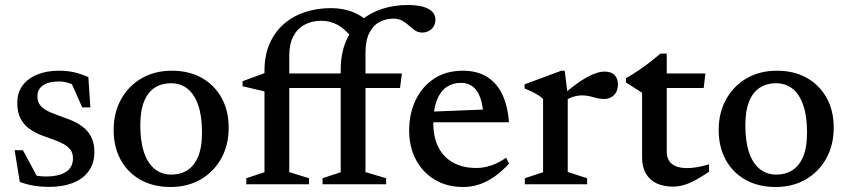

<svg xmlns="http://www.w3.org/2000/svg" viewBox="-20 -736 3388 767"><path d="M214 -453.5Q247 -453.5 273.8 -447.8Q300.5 -442 333 -428L341 -307H308.5L254.5 -428.5L297.5 -384Q276 -397.5 256 -404Q236 -410.5 215 -410.5Q174 -410.5 151.8 -395Q129.5 -379.5 129.5 -351.5Q129.5 -327.5 142.5 -313Q155.5 -298.5 179.8 -288Q204 -277.5 236 -266.5Q260 -258.5 281.8 -247.5Q303.5 -236.5 320.5 -220.8Q337.5 -205 347.2 -182.8Q357 -160.5 357 -129Q357 -83.5 334.2 -52.2Q311.5 -21 271 -5.2Q230.5 10.5 177 10.5Q143.5 10.5 113.8 5.5Q84 0.5 59 -9.5L38.5 -136H71.5L140.5 -8L76 -50Q94.5 -42 109.2 -38Q124 -34 137.5 -32.5Q151 -31 164 -31Q215 -31 243.2 -49.2Q271.5 -67.5 271.5 -103.5Q271.5 -124 261.8 -137.2Q252 -150.5 235 -160Q218 -169.5 196.5 -177.2Q175 -185 151.5 -193.5Q120.5 -205 97.5 -221.5Q74.5 -238 61.8 -263Q49 -288 49 -324.5Q49 -366 70.2 -394.5Q91.5 -423 129 -438.2Q166.5 -453.5 214 -453.5Z M664.5 -38.5Q701 -38.5 728.5 -56Q756 -73.5 771.5 -110.5Q787 -147.5 787 -206.5Q787 -271.5 772 -315.2Q757 -359 729.5 -381.2Q702 -403.5 662.5 -403.5Q626.5 -403.5 599 -386.2Q571.5 -369 556 -331.8Q540.5 -294.5 540.5 -235.5Q540.5 -171.5 555.2 -127.5Q570 -83.5 598 -61Q626 -38.5 664.5 -38.5ZM661 11Q592.5 11 541.2 -17.8Q490 -46.5 462 -97.8Q434 -149 434 -216.5Q434 -286 463.8 -339.5Q493.5 -393 545.8 -423.2Q598 -453.5 666.5 -453.5Q735.5 -453.5 786.2 -424.8Q837 -396 865.2 -345Q893.5 -294 893.5 -226Q893.5 -156.5 863.8 -103Q834 -49.5 781.8 -19.2Q729.5 11 661 11Z M1214.5 0H964V-24L1036.5 -48V-452Q1036.5 -516 1057.8 -563.2Q1079 -610.5 1115.8 -641.8Q1152.5 -673 1200.2 -688.2Q1248 -703.5 1300 -703.5Q1331.5 -703.5 1358 -697.5Q1384.5 -691.5 1407 -680Q1429.5 -668.5 1448 -651.5L1387 -584Q1359.5 -619.5 1329.5 -636.2Q1299.5 -653 1263.5 -653Q1225.5 -653 1196.5 -637.2Q1167.5 -621.5 1151.5 -590.5Q1135.5 -559.5 1135.5 -514V-48.5L1214.5 -24ZM1578 -384.5H1060L1036.5 -371L949 -391.5V-411.5L1044 -446.5L1083.5 -442.5H1585.5ZM1440 -48.5 1522.5 -24V0H1268.5V-24L1341 -48V-454.5Q1341 -523 1362.8 -572.8Q1384.5 -622.5 1422 -654Q1459.5 -685.5 1507.5 -700.8Q1555.5 -716 1607.5 -716Q1648.5 -716 1673 -708.2Q1697.5 -700.5 1708.5 -687.2Q1719.5 -674 1719.5 -657.5Q1719.5 -642.5 1712.5 -630.8Q1705.5 -619 1693.5 -612.5Q1681.5 -606 1666.5 -606Q1650.5 -606 1638.2 -614.2Q1626 -622.5 1614.2 -633.5Q1602.5 -644.5 1587.5 -653Q1572.5 -661.5 1551.5 -661.5Q1521.5 -661.5 1496 -648Q1470.5 -634.5 1455.2 -604.2Q1440 -574 1440 -522.5Z M1829 -453.5Q1885.5 -453.5 1924.8 -429.5Q1964 -405.5 1986.2 -359.5Q2008.5 -313.5 2013 -247.5H1690.5V-289.5L1953 -300L1911 -278Q1908.5 -319 1898 -347.2Q1887.5 -375.5 1868.5 -390.2Q1849.5 -405 1821 -405Q1788 -405 1763.2 -387.8Q1738.5 -370.5 1724.8 -334.8Q1711 -299 1711 -244Q1711 -186.5 1731.8 -146.8Q1752.5 -107 1791 -86Q1829.5 -65 1882 -65Q1904 -65 1924.2 -69.8Q1944.5 -74.5 1964 -83.8Q1983.5 -93 2002 -106L2013.5 -82.5Q1986 -52.5 1956.8 -31.5Q1927.5 -10.5 1896 0.2Q1864.5 11 1830 11Q1766 11 1717.5 -17.8Q1669 -46.5 1641.8 -97.5Q1614.5 -148.5 1614.5 -214.5Q1614.5 -281.5 1640.2 -335.8Q1666 -390 1714 -421.8Q1762 -453.5 1829 -453.5Z M2395 -450Q2422.5 -450 2435.5 -435.8Q2448.5 -421.5 2448.5 -399Q2448.5 -371.5 2432.8 -356Q2417 -340.5 2394 -340.5Q2378 -340.5 2364 -344.2Q2350 -348 2335.8 -351.5Q2321.5 -355 2305 -355Q2293.5 -355 2280.5 -352.2Q2267.5 -349.5 2255.2 -343.8Q2243 -338 2232 -330L2220 -350Q2251 -377 2276.5 -396Q2302 -415 2323.2 -426.8Q2344.5 -438.5 2362.2 -444.2Q2380 -450 2395 -450ZM2248 -356V-49L2325.5 -24V0H2076.5V-24L2149.5 -48V-340.5Q2142.5 -348 2131.8 -354.8Q2121 -361.5 2107 -368.5Q2093 -375.5 2075.5 -382.5V-399L2222 -453.5H2236Z M2643.5 -131Q2643.5 -97.5 2664.2 -81Q2685 -64.5 2724.5 -64.5Q2743 -64.5 2765 -68.2Q2787 -72 2812.5 -79.5V-50Q2779.5 -27.5 2754 -14.2Q2728.5 -1 2707.8 4.2Q2687 9.5 2668.5 9.5Q2631.5 9.5 2603.8 -3.2Q2576 -16 2560.5 -42.2Q2545 -68.5 2545 -107.5V-365.5L2480.5 -406.5V-423.5Q2495 -431.5 2509.2 -440.5Q2523.5 -449.5 2537.5 -459.2Q2551.5 -469 2565.2 -479.2Q2579 -489.5 2592.2 -500.2Q2605.5 -511 2618.5 -522H2643.5V-428ZM2604 -384.5 2604.5 -442.5H2798L2791 -384.5Z M3081.5 -38.5Q3118 -38.5 3145.5 -56Q3173 -73.5 3188.5 -110.5Q3204 -147.5 3204 -206.5Q3204 -271.5 3189 -315.2Q3174 -359 3146.5 -381.2Q3119 -403.5 3079.5 -403.5Q3043.5 -403.5 3016 -386.2Q2988.5 -369 2973 -331.8Q2957.5 -294.5 2957.5 -235.5Q2957.5 -171.5 2972.2 -127.5Q2987 -83.5 3015 -61Q3043 -38.5 3081.5 -38.5ZM3078 11Q3009.5 11 2958.2 -17.8Q2907 -46.5 2879 -97.8Q2851 -149 2851 -216.5Q2851 -286 2880.8 -339.5Q2910.5 -393 2962.8 -423.2Q3015 -453.5 3083.5 -453.5Q3152.5 -453.5 3203.2 -424.8Q3254 -396 3282.2 -345Q3310.5 -294 3310.5 -226Q3310.5 -156.5 3280.8 -103Q3251 -49.5 3198.8 -19.2Q3146.5 11 3078 11Z"/></svg>

Font: Newsreader 16pt 16pt Medium
Style: Regular
Weight: 500
Version: Version 1.003